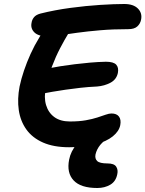

<svg xmlns="http://www.w3.org/2000/svg" viewBox="-20 -730 728 961"><path d="M326 7Q249 7 195.5 -16.5Q142 -40 112 -82Q82 -124 74 -179Q66 -234 78 -297Q86 -335 100 -376.5Q114 -418 133 -460Q152 -502 176 -541Q196 -578 225 -600Q254 -622 286 -622Q299 -622 310.5 -615Q322 -608 326.5 -594.5Q331 -581 322 -562Q303 -531 281 -489Q259 -447 240 -397Q221 -347 210 -293Q199 -243 210.5 -204.5Q222 -166 252 -144Q282 -122 330 -122Q376 -122 409.5 -128Q443 -134 467.5 -142Q492 -150 509 -156Q526 -162 538 -162Q564 -162 575.5 -146.5Q587 -131 582 -104Q576 -73 544.5 -47.5Q513 -22 458.5 -7.5Q404 7 326 7ZM184 -259Q160 -254 149 -262Q138 -270 136.5 -285.5Q135 -301 138 -318Q143 -343 165 -362Q187 -381 218 -387Q248 -393 282.5 -398.5Q317 -404 354 -408.5Q391 -413 430 -416.5Q469 -420 510 -421Q548 -421 561.5 -406.5Q575 -392 570 -365Q563 -332 533 -316Q503 -300 466 -297Q422 -295 382.5 -290.5Q343 -286 308 -281Q273 -276 241.5 -270.5Q210 -265 184 -259ZM219 -548Q172 -548 152 -568Q132 -588 138 -616Q140 -631 150 -643.5Q160 -656 182 -662Q254 -680 332.5 -690.5Q411 -701 482 -705.5Q553 -710 602 -710Q648 -710 670.5 -687Q693 -664 686 -631Q682 -611 667 -597.5Q652 -584 622 -584Q545 -584 481 -578.5Q417 -573 366 -566Q315 -559 278.5 -553.5Q242 -548 219 -548ZM467 211Q384 211 348.5 173Q313 135 326 69Q334 27 364.5 -8.5Q395 -44 439 -65.5Q483 -87 531 -87Q543 -87 550.5 -82Q558 -77 556 -66Q555 -60 550 -55Q545 -50 530 -42Q500 -27 482 -5Q464 17 458 43Q454 64 466.5 76Q479 88 518 88Q551 88 561.5 104Q572 120 567 142Q560 178 532 194.5Q504 211 467 211Z"/></svg>

Font: Shantell Sans SemiBold
Style: Italic
Weight: 600
Italic angle: -11°
Designer: Stephen Nixon, Anya Danilova, Shantell Martin
Foundry: Arrow Type
Version: Version 1.011;[c5ecc13dd]